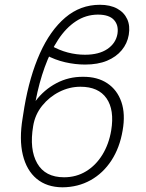

<svg xmlns="http://www.w3.org/2000/svg" viewBox="-20 -780 618 811"><path d="M330.6 -455.6Q391.6 -456.1 433.3 -428.2Q475.1 -400.4 492.7 -349.4Q510.3 -298.3 498 -229Q485.8 -156.2 450.7 -102.3Q415.5 -48.3 362.5 -18.8Q309.6 10.7 243.7 11.2Q177.7 10.7 135 -24.7Q92.3 -60.1 76.4 -125.7Q60.5 -191.4 75.7 -282.2L83 -328.1Q105 -457 148.4 -554.2Q191.9 -651.4 255.6 -705.6Q319.3 -759.8 401.9 -759.8Q445.3 -759.8 474.9 -743.7Q504.4 -727.5 517.3 -699.2Q530.3 -670.9 523.9 -632.8Q517.6 -596.2 494.1 -567.9Q470.7 -539.6 431.9 -523.4Q393.1 -507.3 339.4 -507.3Q297.9 -507.3 255.1 -517.1Q212.4 -526.9 172.9 -548.3L193.8 -588.4Q229.5 -567.9 266.1 -558.3Q302.7 -548.8 338.9 -548.8Q397.9 -548.8 433.6 -573Q469.2 -597.2 476.1 -636.7Q481.9 -673.3 461.4 -695.8Q440.9 -718.3 393.1 -718.3Q342.3 -717.8 300.3 -689.9Q258.3 -662.1 225.6 -612.3Q192.9 -562.5 168.9 -496.3Q145 -430.2 130.4 -353.5Q166 -400.9 218 -428.5Q270 -456.1 330.6 -455.6ZM319.8 -413.6Q273.4 -413.6 230.7 -392.1Q188 -370.6 158 -333.3Q127.9 -295.9 120.1 -247.6Q103.5 -148.9 137.2 -90.1Q170.9 -31.2 250.5 -31.2Q302.2 -31.2 343.5 -56.4Q384.8 -81.5 412.4 -126.2Q439.9 -170.9 449.7 -229Q463.9 -315.9 429.9 -364.7Q396 -413.6 319.8 -413.6Z"/></svg>

Font: Inter 18pt ExtraLight
Style: Italic
Weight: 250
Italic angle: -9.3988°
Designer: Rasmus Andersson
Foundry: rsms
Version: Version 4.001;git-66647c0bb